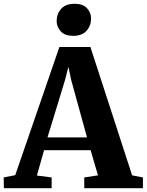

<svg xmlns="http://www.w3.org/2000/svg" viewBox="-42 -995 776 1015"><path d="M38.5 -69 272 -746.5H436L656.5 -68L713.5 -57V0H403.5V-57L476 -68L437 -201H191L153 -67L231 -57V0H-21.5L-22.5 -57ZM418 -268.5 334.5 -571.5 319.5 -642 301.5 -571 209 -268.5ZM343.5 -805.5Q301 -805.5 279.2 -829.2Q257.5 -853 257.5 -883.5Q257.5 -921.5 281.2 -948.2Q305 -975 352.5 -975H353.5Q396.5 -975 418 -951.5Q439.5 -928 439.5 -897.5Q439.5 -859.5 415.8 -832.5Q392 -805.5 344.5 -805.5Z"/></svg>

Font: Merriweather 36pt ExtraBold
Style: Regular
Weight: 800
Designer: Eben Sorkin
Foundry: Eben Sorkin
Version: Version 2.100